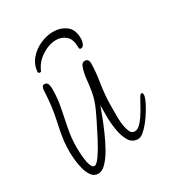

<svg xmlns="http://www.w3.org/2000/svg" viewBox="-127 -591 589 646"><g transform="rotate(-30 167.0 -268.0)"><path d="M174 -513Q203 -513 224 -497.5Q245 -482 245 -448Q245 -437 241 -427Q237 -417 227 -417Q222 -417 222 -429Q222 -457 206.5 -470.5Q191 -484 170 -484Q142 -484 114 -466Q86 -448 74 -419Q73 -416 69 -416Q62 -416 62 -423Q65 -451 82.5 -471Q100 -491 125 -502Q150 -513 174 -513ZM69 -23Q53 -23 43.5 -36Q34 -49 29 -68.5Q24 -88 22.5 -106.5Q21 -125 21 -136Q21 -146 21.5 -156Q22 -166 23 -176Q27 -207 34 -237.5Q41 -268 45 -299Q47 -315 48 -330Q49 -345 50 -361Q51 -366 53 -370.5Q55 -375 61 -375Q72 -375 74.5 -365.5Q77 -356 77 -348Q77 -312 70 -277Q63 -242 56 -207Q49 -172 49 -136Q49 -132 49.5 -118.5Q50 -105 52 -89.5Q54 -74 58.5 -63Q63 -52 70 -52Q79 -52 93.5 -73Q108 -94 123.5 -123.5Q139 -153 151.5 -178.5Q164 -204 168 -213Q182 -244 186.5 -270Q191 -296 193 -318.5Q195 -341 203 -363Q208 -375 218 -375Q233 -375 233 -357Q233 -326 226 -282.5Q219 -239 219 -197V-175Q219 -168 219 -153.5Q219 -139 221.5 -123Q224 -107 229.5 -96Q235 -85 246 -85Q259 -85 272 -100Q285 -115 296.5 -135Q308 -155 316 -170Q324 -185 328 -185Q334 -185 334 -177Q334 -168 324.5 -148.5Q315 -129 300.5 -108Q286 -87 270.5 -72Q255 -57 244 -57Q221 -57 209.5 -76Q198 -95 193.5 -123Q189 -151 189 -177.5Q189 -204 189 -219Q185 -207 176 -183.5Q167 -160 155 -132.5Q143 -105 129 -80Q115 -55 99.5 -39Q84 -23 69 -23Z"/></g></svg>

Font: Licorice
Style: Regular
Weight: 400
Designer: Robert E. Leuschke
Foundry: Robert E. Leuschke
Version: Version 1.010; ttfautohint (v1.8.3)